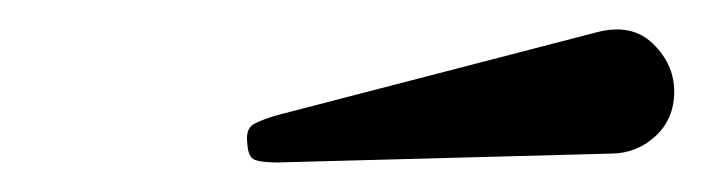

<svg xmlns="http://www.w3.org/2000/svg" viewBox="-20 -817 476 130"><path d="M393.5 -713 168 -707Q157 -707 152.5 -708.8Q148 -710.5 147.5 -719.5Q146 -730 152.2 -733.2Q158.5 -736.5 169.5 -739.5L383.5 -795Q407.5 -801.5 422 -787.5Q436.5 -773.5 436.5 -755Q436.5 -736.5 423.8 -724.8Q411 -713 393.5 -713Z"/></svg>

Font: Besley* Condensed Medium
Style: Italic
Weight: 500
Width: 3
Italic angle: -13°
Designer: Owen Earl
Foundry: indestructible type*
Version: Version 3.000; ttfautohint (v1.8.3)